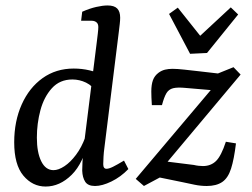

<svg xmlns="http://www.w3.org/2000/svg" viewBox="-20 -674 924 703"><path d="M328 7Q302 7 292 -8.5Q282 -24 281 -49Q281 -63 282 -80.5Q283 -98 285 -125L334 -517Q336 -533 338 -550Q340 -567 340 -575Q340 -587 333 -592.5Q326 -598 316 -598H277L281 -631Q308 -643 332 -648.5Q356 -654 374 -654Q398 -654 409 -643Q420 -632 420 -609Q420 -600 418.5 -586.5Q417 -573 415 -557L362 -131Q360 -117 359 -100Q358 -83 358 -73Q358 -56 370 -56Q379 -56 394 -63.5Q409 -71 434 -86L450 -55Q422 -26 388 -9.5Q354 7 328 7ZM147 9Q99 9 65.5 -31Q32 -71 32 -153Q32 -230 59.5 -291.5Q87 -353 136 -388Q185 -423 250 -423Q280 -423 307.5 -416.5Q335 -410 358 -399L338 -332Q319 -360 295 -371.5Q271 -383 245 -383Q199 -383 170 -351Q141 -319 128 -270.5Q115 -222 115 -170Q115 -116 131 -83.5Q147 -51 176 -51Q194 -51 216 -65.5Q238 -80 258.5 -107.5Q279 -135 292 -171L304 -164Q286 -77 242.5 -34Q199 9 147 9ZM507 7 477 -19 776 -373 777 -342 660 -352Q630 -355 614 -351Q598 -347 589.5 -333Q581 -319 573 -289H536Q535 -304 534.5 -316.5Q534 -329 534 -339Q534 -364 540 -380.5Q546 -397 561 -408Q572 -416 584.5 -419Q597 -422 612 -422Q629 -422 655.5 -419Q682 -416 709 -413L778 -405L835 -428L861 -401L566 -49L570 -85L690 -70Q698 -68 707 -67Q716 -66 723 -66Q752 -66 771 -84.5Q790 -103 807 -155L844 -149Q837 -91 826 -56.5Q815 -22 793.5 -7.5Q772 7 737 7Q715 7 693 2.5Q671 -2 648 -7L565 -24ZM852 -621 738 -480 676 -477 599 -623 631 -646 713 -543 825 -647Z"/></svg>

Font: Rasa
Style: Italic
Weight: 400
Italic angle: -7.10001°
Designer: Anna Giedrys (Yrsa+Rasa design), David Brezina (Yrsa art-direction, Rasa art-direction, design)
Foundry: Rosetta Type Foundry
Version: Version 2.004